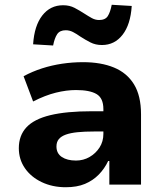

<svg xmlns="http://www.w3.org/2000/svg" viewBox="-20 -775 685 806"><path d="M256 11Q200 11 155 -10.5Q110 -32 84.5 -69Q59 -106 59 -153Q59 -206 91 -240.5Q123 -275 191 -291.5Q259 -308 366 -308H435V-223H375Q335 -223 305.5 -220Q276 -217 256.5 -210Q237 -203 227 -191Q217 -179 217 -160Q217 -131 239.5 -116Q262 -101 299 -101Q330 -101 356 -116Q382 -131 398 -156Q414 -181 414 -213V-317Q414 -363 385.5 -380Q357 -397 299 -397Q259 -397 214.5 -386Q170 -375 119 -349L79 -455Q116 -475 156.5 -488Q197 -501 240.5 -507.5Q284 -514 329 -514Q404 -514 458.5 -491.5Q513 -469 542.5 -421Q572 -373 572 -295V0H439V-99H434Q419 -67 394.5 -42Q370 -17 336.5 -3Q303 11 256 11ZM203 -584 119 -589Q124 -667 157.5 -710Q191 -753 245 -753Q272 -753 293 -742Q314 -731 334 -718Q351 -707 365.5 -699Q380 -691 396 -691Q422 -691 432.5 -707.5Q443 -724 449 -755L533 -750Q528 -672 494.5 -629Q461 -586 408 -586Q381 -586 359.5 -597Q338 -608 318 -621Q301 -633 286.5 -640.5Q272 -648 256 -648Q231 -648 220 -631.5Q209 -615 203 -584Z"/></svg>

Font: Nunito Sans 7pt ExtraBold
Style: Regular
Weight: 800
Designer: Vernon Adams
Foundry: Vernon Adams
Version: Version 3.101;gftools[0.9.27]